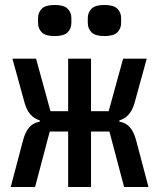

<svg xmlns="http://www.w3.org/2000/svg" viewBox="-20 -752 640 772"><path d="M254 -223H180L121 0H23L73 -189Q82 -222 97.5 -240Q113 -258 140 -263V-268Q95 -281 79 -338L30 -516H125L183 -305H254V-516H346V-305H417L475 -516H570L521 -338Q505 -281 460 -268V-263Q487 -258 502.5 -240Q518 -222 527 -189L577 0H479L420 -223H346V0H254ZM133 -660V-679Q133 -702 148 -717Q163 -732 200 -732Q237 -732 252 -717Q267 -702 267 -679V-660Q267 -637 252 -622Q237 -607 200 -607Q163 -607 148 -622Q133 -637 133 -660ZM333 -660V-679Q333 -702 348 -717Q363 -732 400 -732Q437 -732 452 -717Q467 -702 467 -679V-660Q467 -637 452 -622Q437 -607 400 -607Q363 -607 348 -622Q333 -637 333 -660Z"/></svg>

Font: IBM Plaex Mono Medium
Style: Regular
Weight: 500
Designer: Mike Abbink, Paul van der Laan, Pieter van Rosmalen
Foundry: Bold Monday
Version: Version 2.003